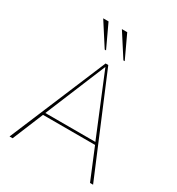

<svg xmlns="http://www.w3.org/2000/svg" viewBox="-222 -1107 1150 1246"><g transform="rotate(30 353.0 -484.0)"><path d="M353 -702 540 -248H165ZM643 0H666L363 -722H343L40 0H63L158 -230H548ZM293 -797H303L223 -968H183ZM433 -797H443L363 -968H323Z"/></g></svg>

Font: Perun Thin
Style: Regular
Weight: 100
Foundry: Copyright (c) Stefan Peev, Context Ltd, 2016
Version: Version 1.089